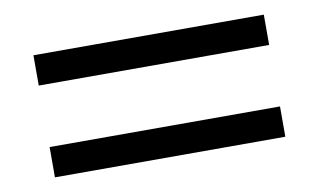

<svg xmlns="http://www.w3.org/2000/svg" viewBox="-42 -457 683 412"><g transform="rotate(-10 300.0 -251.0)"><path d="M551 -384V-318H49V-384ZM551 -184V-118H49V-184Z"/></g></svg>

Font: Justus
Style: ItalicOldstyle
Weight: 400
Italic angle: -12°
Version: Version 001.001